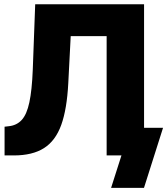

<svg xmlns="http://www.w3.org/2000/svg" viewBox="-20 -748 805 924"><path d="M2 0V-138.2L22.5 -140.6Q60.5 -144.5 84.7 -170.9Q108.9 -197.3 121.3 -255.4Q133.8 -313.5 137.7 -412.6L149.4 -727.5H673.3V0H493.2V-574.2H320.3L308.6 -347.7Q302.2 -223.1 274.7 -146.7Q247.1 -70.3 191.7 -35.2Q136.2 0 46.4 0ZM514.6 156.2 564.5 0H521V-132.8H764.6L672.9 156.2Z"/></svg>

Font: Inter Display Extra Bold
Style: Regular
Weight: 800
Designer: Rasmus Andersson
Foundry: rsms
Version: Version 4.000;git-4fc901f